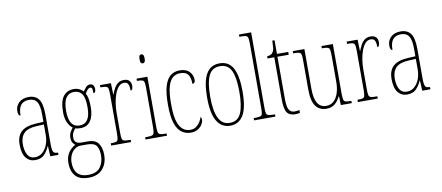

<svg xmlns="http://www.w3.org/2000/svg" viewBox="-82 -1096 3857 1674"><g transform="rotate(-10 1846.5 -259.0)"><path d="M153 10Q103 10 72.5 -28.5Q42 -67 42 -146Q42 -224 85.5 -261.5Q129 -299 218 -303L281 -306V-371Q281 -451 259.5 -484Q238 -517 190 -517Q143 -517 118.5 -488.5Q94 -460 94 -395Q73 -395 73 -438Q73 -482 104.5 -512Q136 -542 191 -542Q250 -542 279.5 -502.5Q309 -463 309 -366V-103Q309 -66 313.5 -48.5Q318 -31 328.5 -25.5Q339 -20 358 -20H360V0H288L283 -91H281Q262 -48 234 -19Q206 10 153 10ZM155 -15Q193 -15 221 -38.5Q249 -62 265 -102Q281 -142 281 -191V-283L219 -280Q139 -277 104.5 -242.5Q70 -208 70 -146Q70 -88 90.5 -51.5Q111 -15 155 -15Z M586 242Q505 242 469 199.5Q433 157 433 87Q433 43 447.5 13.5Q462 -16 482 -34Q502 -52 520 -61Q508 -69 498 -85Q488 -101 488 -130Q488 -156 499.5 -177Q511 -198 524 -213Q499 -229 481.5 -267Q464 -305 464 -357Q464 -456 497.5 -499Q531 -542 591 -542Q618 -542 640 -531Q662 -520 673 -506Q687 -525 701 -541Q715 -557 737 -557Q756 -557 765.5 -543.5Q775 -530 775 -512Q775 -476 754 -476Q754 -504 751 -516.5Q748 -529 733 -529Q724 -529 713.5 -519.5Q703 -510 688 -485Q698 -466 704 -438Q710 -410 710 -362Q710 -283 680 -239.5Q650 -196 591 -196Q581 -196 566.5 -197.5Q552 -199 544 -202Q532 -188 522.5 -170.5Q513 -153 513 -126Q513 -96 529.5 -83.5Q546 -71 577 -71H634Q700 -71 726.5 -32Q753 7 753 67Q753 146 709.5 194Q666 242 586 242ZM588 -220Q682 -220 682 -365Q682 -451 657.5 -484Q633 -517 586 -517Q543 -517 517.5 -481Q492 -445 492 -364Q492 -294 515.5 -257Q539 -220 588 -220ZM587 217Q661 217 693 174Q725 131 725 67Q725 14 704.5 -16Q684 -46 622 -46H565Q535 -46 511.5 -28Q488 -10 474.5 20Q461 50 461 86Q461 122 472 151.5Q483 181 510.5 199Q538 217 587 217Z M827 0V-20H828Q859 -20 873 -24Q887 -28 891 -44Q895 -60 895 -96V-440Q895 -476 891 -492Q887 -508 872 -512Q857 -516 825 -516H822V-536H919L922 -435H924Q933 -459 946 -484.5Q959 -510 980.5 -527Q1002 -544 1034 -544Q1068 -544 1083 -526.5Q1098 -509 1098 -483Q1098 -466 1093.5 -454.5Q1089 -443 1077 -443Q1077 -462 1074.5 -479Q1072 -496 1062.5 -507.5Q1053 -519 1030 -519Q1003 -519 983 -496.5Q963 -474 949.5 -437Q936 -400 929.5 -357.5Q923 -315 923 -274V-96Q923 -60 927 -44Q931 -28 946 -24Q961 -20 992 -20H1003V0Z M1223 -658Q1213 -658 1207 -666Q1201 -674 1201 -698Q1201 -721 1207 -729.5Q1213 -738 1223 -738Q1233 -738 1239.5 -729.5Q1246 -721 1246 -698Q1246 -674 1239.5 -666Q1233 -658 1223 -658ZM1131 0V-20H1147Q1178 -20 1192 -24.5Q1206 -29 1210 -45Q1214 -61 1214 -96V-437Q1214 -473 1210.5 -489.5Q1207 -506 1194 -511Q1181 -516 1152 -516H1146V-536H1242V-96Q1242 -61 1246 -45Q1250 -29 1264 -24.5Q1278 -20 1308 -20H1321V0Z M1531 10Q1487 10 1451.5 -15Q1416 -40 1396 -99.5Q1376 -159 1376 -263Q1376 -371 1395 -431.5Q1414 -492 1448 -517Q1482 -542 1528 -542Q1585 -542 1614 -511.5Q1643 -481 1643 -437Q1643 -420 1635 -413Q1627 -406 1618 -406Q1618 -462 1598 -489.5Q1578 -517 1528 -517Q1491 -517 1463 -495Q1435 -473 1419.5 -418Q1404 -363 1404 -264Q1404 -131 1437 -73Q1470 -15 1531 -15Q1561 -15 1582 -29.5Q1603 -44 1617 -66Q1631 -88 1638 -110Q1642 -106 1644 -100Q1646 -94 1646 -83Q1646 -65 1632.5 -43Q1619 -21 1593.5 -5.5Q1568 10 1531 10Z M1880 10Q1805 10 1764 -57Q1723 -124 1723 -267Q1723 -405 1761.5 -473.5Q1800 -542 1882 -542Q1962 -542 1999.5 -473Q2037 -404 2037 -267Q2037 -122 1997 -56Q1957 10 1880 10ZM1881 -15Q1952 -15 1980.5 -79.5Q2009 -144 2009 -267Q2009 -392 1980.5 -454.5Q1952 -517 1880 -517Q1809 -517 1780 -454.5Q1751 -392 1751 -267Q1751 -143 1782.5 -79Q1814 -15 1881 -15Z M2092 0V-20H2095Q2132 -20 2148 -24Q2164 -28 2168 -43.5Q2172 -59 2172 -94V-662Q2172 -699 2168 -715.5Q2164 -732 2149.5 -736Q2135 -740 2105 -740H2092V-760H2200V-94Q2200 -59 2204 -43.5Q2208 -28 2224.5 -24Q2241 -20 2277 -20H2281V0Z M2455 10Q2404 10 2382.5 -22.5Q2361 -55 2361 -141V-511H2301V-530Q2337 -533 2351 -553Q2364 -570 2366 -596Q2368 -622 2369 -657H2389V-536H2489V-511H2389V-140Q2389 -65 2405.5 -40Q2422 -15 2453 -15Q2465 -15 2474.5 -16.5Q2484 -18 2497 -20V5Q2472 10 2455 10Z M2732 10Q2672 10 2638 -34.5Q2604 -79 2604 -184V-443Q2604 -477 2600 -492.5Q2596 -508 2581 -512Q2566 -516 2533 -516H2529V-536H2632V-183Q2632 -15 2734 -15Q2776 -15 2803 -41.5Q2830 -68 2843 -111Q2856 -154 2856 -203V-426Q2856 -468 2853 -487Q2850 -506 2835.5 -511Q2821 -516 2786 -516H2783V-536H2884V-101Q2884 -62 2888 -45Q2892 -28 2907 -24Q2922 -20 2955 -20H2957V0H2860L2858 -77H2854Q2836 -39 2807 -14.5Q2778 10 2732 10Z M3011 0V-20H3012Q3043 -20 3057 -24Q3071 -28 3075 -44Q3079 -60 3079 -96V-440Q3079 -476 3075 -492Q3071 -508 3056 -512Q3041 -516 3009 -516H3006V-536H3103L3106 -435H3108Q3117 -459 3130 -484.5Q3143 -510 3164.5 -527Q3186 -544 3218 -544Q3252 -544 3267 -526.5Q3282 -509 3282 -483Q3282 -466 3277.5 -454.5Q3273 -443 3261 -443Q3261 -462 3258.5 -479Q3256 -496 3246.5 -507.5Q3237 -519 3214 -519Q3187 -519 3167 -496.5Q3147 -474 3133.5 -437Q3120 -400 3113.5 -357.5Q3107 -315 3107 -274V-96Q3107 -60 3111 -44Q3115 -28 3130 -24Q3145 -20 3176 -20H3187V0Z M3446 10Q3396 10 3365.5 -28.5Q3335 -67 3335 -146Q3335 -224 3378.5 -261.5Q3422 -299 3511 -303L3574 -306V-371Q3574 -451 3552.5 -484Q3531 -517 3483 -517Q3436 -517 3411.5 -488.5Q3387 -460 3387 -395Q3366 -395 3366 -438Q3366 -482 3397.5 -512Q3429 -542 3484 -542Q3543 -542 3572.5 -502.5Q3602 -463 3602 -366V-103Q3602 -66 3606.5 -48.5Q3611 -31 3621.5 -25.5Q3632 -20 3651 -20H3653V0H3581L3576 -91H3574Q3555 -48 3527 -19Q3499 10 3446 10ZM3448 -15Q3486 -15 3514 -38.5Q3542 -62 3558 -102Q3574 -142 3574 -191V-283L3512 -280Q3432 -277 3397.5 -242.5Q3363 -208 3363 -146Q3363 -88 3383.5 -51.5Q3404 -15 3448 -15Z"/></g></svg>

Font: Noto Serif Thai ExtraCondensed Thin
Style: Regular
Weight: 100
Width: 2
Designer: Monotype Design Team
Foundry: Monotype Imaging Inc.
Version: Version 2.001; ttfautohint (v1.8.4.7-5d5b)